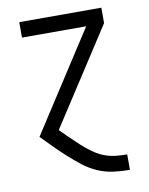

<svg xmlns="http://www.w3.org/2000/svg" viewBox="-83 -581 666 857"><g transform="rotate(-10 250.0 -152.5)"><path d="M435 215Q398 215 361 210Q324 205 290 190Q256 175 226.5 152Q197 129 169.5 104Q142 79 116 53Q90 27 64 0L355 -450H64V-520H436V-450L154 -15Q162 -7 169 0Q176 7 183 14L185 16Q203 33 220.5 50Q238 67 256.5 82.5Q275 98 295.5 111Q316 124 339 132Q362 140 386.5 142.5Q411 145 435 145H436V215Z"/></g></svg>

Font: Iosevka MaddieWtf
Style: Regular
Weight: 400
Monospace: yes
Designer: Belleve Invis
Foundry: Belleve Invis
Version: Version 31.3.0; ttfautohint (v1.8.3)